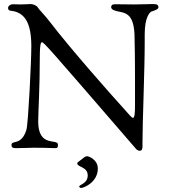

<svg xmlns="http://www.w3.org/2000/svg" viewBox="-20 -729 838 950"><path d="M362 79C362 99 414 95 414 139C414 180 372 184 372 194C372 196 375 201 381 201C396 201 464 172 464 105C464 60 418 44 412 44C399 44 391 55 382 61C371 69 362 75 362 79ZM20 -691C20 -686 20 -677 33 -676C105 -668 135 -613 135 -499C135 -426 120 -121 111 -88C87 -6 37 -38 37 -12C37 3 46 4 59 4C95 4 123 2 144 2C232 2 222 4 251 4C262 4 267 3 267 -13C267 -46 169 4 169 -128C169 -176 177 -290 177 -452C177 -493 180 -520 187 -520C197 -520 212 -503 655 10C658 13 665 17 671 17C683 17 685 7 685 -6V-26C685 -125 696 -380 696 -521V-559C696 -643 720 -667 729 -672C731 -673 764 -681 764 -692C764 -706 756 -709 734 -709C715 -709 686 -707 644 -707C633 -707 561 -708 549 -708C533 -708 530 -701 530 -693C530 -687 536 -680 550 -676C592 -663 646 -677 646 -537V-530C646 -509 648 -478 648 -325V-208C648 -176 647 -146 638 -146C631 -146 621 -160 593 -191C531 -259 332 -484 229 -618C201 -655 171 -684 167 -692C164 -700 144 -709 132 -709C113 -709 110 -707 83 -707C74 -707 56 -708 45 -708C30 -708 20 -698 20 -691Z"/></svg>

Font: OFL Sorts Mill Goudy
Style: Regular
Weight: 500
Version: Version 003.000